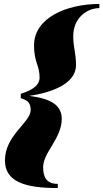

<svg xmlns="http://www.w3.org/2000/svg" viewBox="-20 -800 522 970"><path d="M272 150V129C210 129 198 88 198 45C198 -31 292 -100 292 -200C292 -280 215.5 -304 128 -315.5C231 -331 364 -372.5 364 -471C364 -531 350 -561 350 -617C350 -710 420 -759 482 -759V-780C317 -780 152 -710 152 -571C152 -484 180 -471 180 -408C180 -357 115 -336 85 -326V-304C115 -294 135 -285 135 -244C135 -181 5 -117 5 10C5 119 107 150 272 150Z"/></svg>

Font: Bodoni* 36pt Fatface
Style: Italic
Weight: 900
Italic angle: -13°
Version: Version 2.3